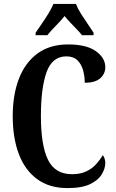

<svg xmlns="http://www.w3.org/2000/svg" viewBox="-20 -951 592 981"><path d="M325 10Q232 10 169.5 -36Q107 -82 76 -164.5Q45 -247 45 -358Q45 -467 77 -549.5Q109 -632 172 -678Q235 -724 328 -724Q422 -724 470 -689.5Q518 -655 518 -608Q518 -573 491.5 -550.5Q465 -528 413 -528Q413 -561 404.5 -592Q396 -623 375.5 -643Q355 -663 319 -663Q247 -663 218 -582.5Q189 -502 189 -358Q189 -209 225 -135Q261 -61 348 -61Q390 -61 420 -75Q450 -89 470.5 -111.5Q491 -134 505 -158Q511 -152 514.5 -140.5Q518 -129 518 -118Q518 -92 501 -62Q484 -32 442 -11Q400 10 325 10ZM162 -784Q175 -803 193 -829Q211 -855 227.5 -882Q244 -909 253 -931H368Q376 -909 393 -882Q410 -855 428 -829Q446 -803 458 -784V-771H399Q390 -783 373.5 -800Q357 -817 339.5 -835.5Q322 -854 310 -869Q291 -845 264.5 -818.5Q238 -792 222 -771H162Z"/></svg>

Font: Noto Serif ExtraCondensed
Style: Bold
Weight: 700
Width: 2
Designer: Monotype Design Team
Foundry: Monotype Imaging Inc.
Version: Version 2.014; ttfautohint (v1.8.4.7-5d5b)